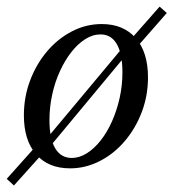

<svg xmlns="http://www.w3.org/2000/svg" viewBox="-21 -499 525 582"><path d="M124.1 -47.1 108.4 -64.5 359.7 -365.3 374.7 -348.6ZM21.2 63.3 -0.6 43.1 97.6 -66.8 117.7 -44.2ZM385.4 -346.4 365.3 -368.2 462.8 -478.9 484.6 -459.6ZM191.5 11.3Q125.1 11.3 88.3 -31.3Q51.4 -73.9 51.4 -149.5Q51.4 -205 70.2 -254.9Q89 -304.8 121.7 -343.4Q154.5 -382 197.2 -404Q239.8 -426.1 287.5 -426.1Q353.1 -426.1 390.4 -383.5Q427.6 -340.9 427.6 -264.5Q427.6 -208.9 408.8 -159.4Q390 -109.9 357.3 -71.4Q324.6 -32.8 281.5 -10.8Q238.4 11.3 191.5 11.3ZM196.7 -20.2Q219.6 -20.2 242.3 -34.4Q264.9 -48.7 284.4 -73.5Q303.9 -98.3 318.7 -131.6Q333.4 -164.9 341.8 -202.6Q350.1 -240.2 350.1 -279.7Q350.1 -335.6 333.2 -365.1Q316.2 -394.7 283.9 -394.7Q260.1 -394.7 237.5 -380.4Q214.9 -366.1 195.4 -341.3Q175.9 -316.5 160.8 -283.6Q145.6 -250.7 137.3 -212.6Q128.9 -174.5 128.9 -135Q128.9 -79.2 146.2 -49.7Q163.6 -20.2 196.7 -20.2Z"/></svg>

Font: Playfair 5pt SemiExpanded Light 12pt
Style: Italic
Weight: 300
Italic angle: -15.6°
Version: Version 2.000;gftools[0.9.28]